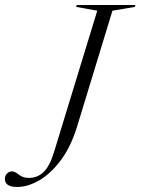

<svg xmlns="http://www.w3.org/2000/svg" viewBox="-80 -735 560 764"><path d="M226 -229Q202 -151.5 162.8 -98.5Q123.5 -45.5 77.5 -18.2Q31.5 9 -11.5 9Q-60.5 9 -60.5 -23Q-60.5 -36 -52.2 -44.5Q-44 -53 -32 -53Q-21 -53 -4.8 -40Q11.5 -27 35 -27Q69.5 -27 94 -51Q118.5 -75 135 -130L307 -692.5L223 -707.5L225.5 -715H459L456.5 -707.5L367.5 -692.5Z"/></svg>

Font: Newsreader 72pt Light
Style: Italic
Weight: 300
Italic angle: -17°
Designer: Hugues Gentile
Foundry: Production Type
Version: Version 1.003; ttfautohint (v1.8.3)